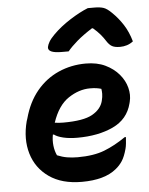

<svg xmlns="http://www.w3.org/2000/svg" viewBox="-56 -859 714 918"><g transform="rotate(-5 300.5 -400.5)"><path d="M367 -550Q421 -550 460.5 -531Q500 -512 525.5 -482Q551 -452 560 -417Q569 -382 561 -350L559 -342Q540 -267 468.5 -233.5Q397 -200 297 -200Q258 -200 229 -207Q200 -214 186 -225H181Q176 -198 179 -172Q182 -146 192 -125Q216 -115 239.5 -111Q263 -107 290 -107Q367 -107 418.5 -127Q470 -147 522 -183H528Q527 -167 525.5 -152.5Q524 -138 521 -127Q511 -90 497.5 -69.5Q484 -49 465 -34Q409 12 300 12Q204 12 143 -31Q82 -74 61 -145Q40 -216 62 -300L66 -312Q87 -390 131 -443Q175 -496 236 -523Q297 -550 367 -550ZM377 -430Q324 -430 273 -396Q222 -362 195 -281Q215 -278 236 -278Q333 -278 375.5 -302Q418 -326 428 -365Q433 -385 433 -399Q433 -413 431 -423Q421 -426 408.5 -428Q396 -430 377 -430ZM400 -813H432Q458 -813 475 -807.5Q492 -802 514 -780Q543 -752 565.5 -717Q588 -682 601 -636Q587 -625 571 -620Q555 -615 538 -615Q513 -615 499.5 -622.5Q486 -630 474 -649Q464 -665 450.5 -681Q437 -697 416 -715H411Q367 -687 338 -662Q309 -637 291 -615H258Q190 -615 194 -644Q196 -655 204 -669Q212 -683 231 -702Q266 -737 313 -767Q360 -797 400 -813Z"/></g></svg>

Font: Recursive Sn Csl St
Style: Bold Italic
Weight: 700
Italic angle: -15°
Version: Version 1.079;hotconv 1.0.112;makeotfexe 2.5.65598; ttfautoh